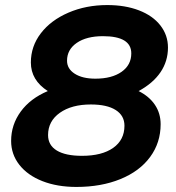

<svg xmlns="http://www.w3.org/2000/svg" viewBox="-20 -729 696 759"><path d="M24 -172Q24 -236 62 -288Q100 -340 169 -369Q102 -412 102 -482Q102 -546 141.5 -597.5Q181 -649 250.5 -679Q320 -709 404 -709Q475 -709 529.5 -688Q584 -667 614 -628.5Q644 -590 644 -541Q644 -487 614.5 -443.5Q585 -400 528 -369Q570 -348 592.5 -314.5Q615 -281 615 -238Q615 -165 573.5 -108.5Q532 -52 456 -21Q380 10 282 10Q206 10 147.5 -13Q89 -36 56.5 -77.5Q24 -119 24 -172ZM499 -518Q499 -586 387 -586Q322 -586 283.5 -559.5Q245 -533 245 -489Q245 -457 275.5 -437.5Q306 -418 357 -418Q422 -418 460.5 -445Q499 -472 499 -518ZM472 -232Q472 -272 437.5 -294Q403 -316 339 -316Q263 -316 216.5 -283Q170 -250 170 -195Q170 -155 204.5 -134Q239 -113 304 -113Q383 -113 427.5 -144.5Q472 -176 472 -232Z"/></svg>

Font: K2D ExtraBold
Style: Italic
Weight: 800
Italic angle: -10°
Designer: Katatrad Aksorn Co.,Ltd.
Foundry: Cadson Demak Co.,Ltd.
Version: Version 1.000; ttfautohint (v1.6)